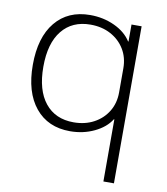

<svg xmlns="http://www.w3.org/2000/svg" viewBox="-83 -599 764 879"><g transform="rotate(10 299.0 -160.0)"><path d="M457 210V-79H455Q430 -39 378.5 -14.5Q327 10 266 10Q163 10 104.5 -61.5Q46 -133 46 -260Q46 -388 104.5 -459Q163 -530 266 -530Q327 -530 379 -506Q431 -482 457 -441H459V-520H506V210ZM275 -33Q328 -33 369 -55Q410 -77 433.5 -115.5Q457 -154 457 -204V-316Q457 -366 433.5 -404.5Q410 -443 369 -465Q328 -487 275 -487Q190 -487 142.5 -428Q95 -369 95 -260Q95 -151 142.5 -92Q190 -33 275 -33Z"/></g></svg>

Font: M PLUS 2 Light
Style: Regular
Weight: 300
Designer: Coji Morishita
Foundry: UNDERFOREST DESIGN
Version: Version 1.001